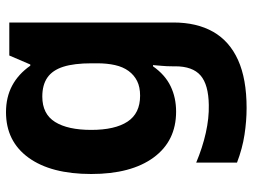

<svg xmlns="http://www.w3.org/2000/svg" viewBox="-121 -476 842 640"><g transform="rotate(-90 300.0 -156.0)"><path d="M260 245Q217 245 171 238Q125 231 78 213V77Q128 98 177 109Q226 120 270 119Q338 118 368.5 91.5Q399 65 399 7V-4Q399 -21 400.5 -37Q402 -53 403 -67H399Q371 -27 333 -8.5Q295 10 248 10Q150 10 95 -65Q40 -140 40 -273Q40 -407 94.5 -482Q149 -557 246 -557Q296 -557 334.5 -536.5Q373 -516 401 -476H405L435 -546H545V1Q545 79 514 133.5Q483 188 420 216.5Q357 245 260 245ZM301 -110Q330 -110 350 -120Q370 -130 383.5 -148.5Q397 -167 403 -193.5Q409 -220 409 -253V-271Q409 -330 397.5 -366Q386 -402 361.5 -419Q337 -436 298 -436Q240 -436 213.5 -393.5Q187 -351 187 -273Q187 -194 214.5 -152Q242 -110 301 -110Z"/></g></svg>

Font: Noto Sans Mono
Style: Bold
Weight: 700
Designer: Monotype Design Team
Foundry: Monotype Imaging Inc.
Version: Version 2.014